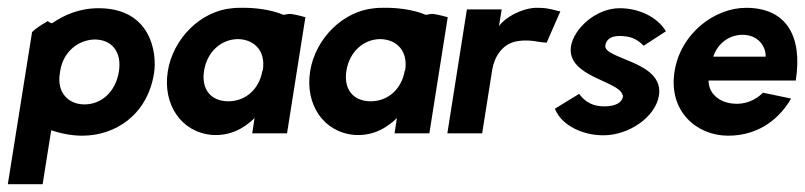

<svg xmlns="http://www.w3.org/2000/svg" viewBox="-26 -341 2059 491"><path d="M-6 130H83L105 -8C131 1 159 6 184 6C269 6 351 -47 368 -154C376 -206 360 -320 226 -320C176 -320 137 -302 108 -282C100 -280 97 -291 93 -285C79 -277 65 -268 56 -259ZM127 -153 128 -160C136 -209 174 -239 216 -240C261 -240 286 -207 278 -158C270 -107 234 -74 190 -74C149 -74 119 -104 127 -153Z M403 -158C390 -74 437 -3 516 4C560 7 595 -10 625 -39L619 0H708L755 -297C744 -300 733 -303 720 -305C716 -306 708 -305 699 -303C667 -317 621 -322 589 -321C581 -321 574 -321 568 -320C487 -313 416 -242 403 -158ZM496 -161C504 -209 540 -241 583 -241C626 -240 654 -209 646 -161L645 -160C637 -113 602 -82 558 -82C513 -82 488 -113 496 -161Z M767 -158C754 -74 801 -3 880 4C924 7 959 -10 989 -39L983 0H1072L1119 -297C1108 -300 1097 -303 1084 -305C1080 -306 1072 -305 1063 -303C1031 -317 985 -322 953 -321C945 -321 938 -321 932 -320C851 -313 780 -242 767 -158ZM860 -161C868 -209 904 -241 947 -241C990 -240 1018 -209 1010 -161L1009 -160C1001 -113 966 -82 922 -82C877 -82 852 -113 860 -161Z M1118 0H1207L1233 -164C1237 -188 1254 -230 1299 -236C1319 -239 1337 -237 1352 -234C1360 -233 1366 -232 1372 -232L1407 -312C1401 -312 1390 -317 1369 -320C1361 -321 1353 -321 1343 -321C1306 -319 1265 -296 1250 -274L1257 -317H1168Z M1393 -63C1410 -20 1464 5 1517 5C1583 5 1650 -42 1659 -96C1674 -185 1516 -189 1522 -225C1524 -238 1534 -249 1558 -249C1583 -249 1602 -243 1620 -224L1677 -261C1654 -299 1606 -320 1559 -320C1497 -320 1441 -267 1434 -222C1423 -144 1559 -134 1566 -98C1568 -97 1567 -96 1567 -94C1565 -80 1550 -69 1520 -69C1491 -69 1471 -79 1455 -101Z M1699 -158C1683 -57 1755 6 1836 6C1921 6 1972 -45 1997 -89L1925 -104C1906 -84 1877 -73 1849 -76C1813 -79 1786 -102 1786 -135H2009C2027 -250 1984 -321 1882 -321C1801 -321 1714 -255 1699 -158ZM1798 -196C1808 -227 1836 -252 1873 -252C1912 -252 1933 -223 1932 -196Z"/></svg>

Font: Rabbid Highway Sign II Hop
Style: Obl
Weight: 400
Foundry: Cannot Into Space Fonts
Version: Version 0.277